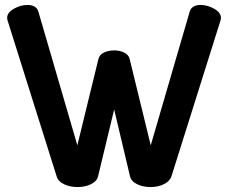

<svg xmlns="http://www.w3.org/2000/svg" viewBox="-20 -751 923 777"><path d="M589 6Q559 6 535 -5.5Q511 -17 506 -38L442 -308L377 -38Q372 -17 348 -5.5Q324 6 294 6Q263 6 239 -5.5Q215 -17 209 -38L11 -667Q9 -673 9 -679Q9 -700 36 -715.5Q63 -731 92 -731Q108 -731 119.5 -724.5Q131 -718 135 -705L293 -163L378 -511Q382 -529 400 -538Q418 -547 442 -547Q465 -547 483 -538Q501 -529 505 -511L590 -163L748 -705Q752 -718 763.5 -724.5Q775 -731 791 -731Q820 -731 847 -715.5Q874 -700 874 -679Q874 -673 872 -667L674 -38Q667 -17 643 -5.5Q619 6 589 6Z"/></svg>

Font: Dosis
Style: Regular
Weight: 400
Designer: Edgar Tolentino, Pablo Impallari, Igino Marini
Foundry: Edgar Tolentino, Pablo Impallari, Igino Marini
Version: Version 1.007;Glyphs 3.1.1 (3134)